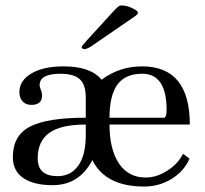

<svg xmlns="http://www.w3.org/2000/svg" viewBox="-20 -673 750 703"><path d="M508 10Q366 10 318 -87Q271 5 172 5Q104 5 65.5 -21Q27 -47 27 -98Q27 -177 90 -209.5Q153 -242 294 -242V-316Q294 -363 272 -383Q250 -403 201 -403Q125 -403 125 -361Q125 -355 130 -343Q134 -334 134 -323Q134 -289 95 -289Q74 -289 62.5 -302Q51 -315 51 -336Q51 -378 95 -404Q139 -430 213 -430Q312 -430 352 -381Q417 -430 500 -430Q675 -430 675 -217H381Q381 -126 415.5 -74.5Q450 -23 514 -23Q553 -23 592.5 -48Q632 -73 650 -110L674 -92Q653 -45 607.5 -17.5Q562 10 508 10ZM191 -28Q239 -28 266.5 -66.5Q294 -105 294 -177V-217Q203 -217 160.5 -186.5Q118 -156 118 -93Q118 -28 191 -28ZM381 -242H580Q590 -242 590 -270Q590 -403 501 -403Q439 -403 410 -363.5Q381 -324 381 -242ZM292 -493Q279 -493 279 -501Q279 -504 297 -524L392 -628Q407 -644 413 -649Q417 -653 428 -653Q444 -653 464.5 -643Q485 -633 485 -627Q485 -621 475 -614L312 -502Q300 -495 292 -493Z"/></svg>

Font: UnnaRegular
Style: Regular
Weight: 400
Designer: Jorge de Buen Unna
Foundry: Omnibus-Type
Version: Version 2.008;hotconv 1.0.109;makeotfexe 2.5.65596